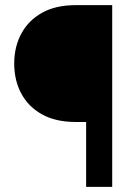

<svg xmlns="http://www.w3.org/2000/svg" viewBox="-20 -731 530 751"><path d="M316.9 0V-253.9H275.9Q198.2 -253.9 144.8 -283.4Q91.3 -313 63.5 -364.7Q35.6 -416.5 35.6 -482.4Q35.6 -547.9 63.5 -599.6Q91.3 -651.4 144.8 -681.2Q198.2 -710.9 275.9 -710.9H418.9V0Z"/></svg>

Font: Heebo SemiBold
Style: Regular
Weight: 600
Designer: Oded Ezer
Foundry: Ezer Type House
Version: Version 3.100